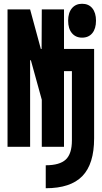

<svg xmlns="http://www.w3.org/2000/svg" viewBox="-20 -780 540 1020"><path d="M223 98Q297 98 329.5 67.5Q362 37 362 -34V-402H320V0H202V-250L144 -460H140V0H20V-730H140L197 -520H201L202 -730H320V-520H480V-45Q480 91 417.5 155.5Q355 220 223 220ZM416 -580Q382 -580 362 -604Q342 -628 342 -670Q342 -712 362 -736Q382 -760 416 -760Q451 -760 470.5 -736Q490 -712 490 -670Q490 -628 470.5 -604Q451 -580 416 -580Z"/></svg>

Font: M PLUS 1 Code
Style: Bold
Weight: 700
Designer: Coji Morishita
Foundry: UNDERFOREST DESIGN
Version: Version 1.002